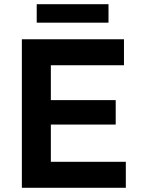

<svg xmlns="http://www.w3.org/2000/svg" viewBox="-20 -889 670 909"><path d="M83.5 -703.1V0H575.7V-123H220.7V-299.3H527.8V-415H220.7V-580.1H566.9V-703.1ZM153.8 -781.7H493.7V-869.1H153.8Z"/></svg>

Font: Faust Sans Bold
Style: Regular
Weight: 700
Designer: Andreas Faust
Version: Version 1.003;Glyphs 3.1.2 (3151)